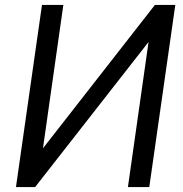

<svg xmlns="http://www.w3.org/2000/svg" viewBox="-20 -762 744 782"><path d="M155 -158 238 -742H151L45 0H123L585 -591L501 0H588L694 -742H611Z"/></svg>

Font: Cheyenne Sans
Style: Italic
Weight: 400
Italic angle: -8.13011°
Designer: The Public Sans project authors (U.S. Web Design System), Libre Franklin designed by Pablo Impallari and Rodrigo Fuenzal
Foundry: The Cheyenne Sans Project Authors
Version: Version 2.007